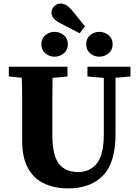

<svg xmlns="http://www.w3.org/2000/svg" viewBox="-20 -1028 771 1067"><path d="M466 -603V-657H705V-603L622 -596V-283Q622 -124 552.5 -52.5Q483 19 359 19Q285 19 227 -7.5Q169 -34 136 -92.5Q103 -151 103 -248V-357Q103 -416 103 -476Q103 -536 101 -596L29 -603V-657H355V-603L272 -595Q271 -536 271 -476.5Q271 -417 271 -357V-280Q271 -165 307 -118.5Q343 -72 414 -72Q481 -72 519 -121Q557 -170 557 -283V-595ZM210 -782Q210 -814 232 -832.5Q254 -851 283 -851Q312 -851 334.5 -832.5Q357 -814 357 -782Q357 -750 334.5 -731.5Q312 -713 283 -713Q254 -713 232 -731.5Q210 -750 210 -782ZM317 -898Q286 -914 276 -929Q266 -944 266 -957Q266 -976 280 -992Q294 -1008 316 -1008Q333 -1008 348 -999.5Q363 -991 380 -971L452 -882L423 -843ZM459 -782Q459 -814 481 -832.5Q503 -851 532 -851Q561 -851 583.5 -832.5Q606 -814 606 -782Q606 -750 583.5 -731.5Q561 -713 532 -713Q503 -713 481 -731.5Q459 -750 459 -782Z"/></svg>

Font: Source Serif Pro
Style: Bold
Weight: 700
Designer: Frank Grießhammer
Foundry: Adobe Systems Incorporated
Version: Version 3.001;hotconv 1.0.111;makeotfexe 2.5.65597